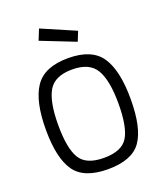

<svg xmlns="http://www.w3.org/2000/svg" viewBox="-167 -1044 991 1164"><g transform="rotate(-20 328.0 -462.5)"><path d="M522 -344Q522 -492 481 -562.5Q440 -633 328 -633Q215 -633 174.5 -563.5Q134 -494 134 -344Q134 -195 173.5 -129Q213 -63 328 -63Q443 -63 482.5 -127.5Q522 -192 522 -344ZM54 -344Q54 -527 114.5 -616.5Q175 -706 328 -706Q481 -706 541 -617Q601 -528 601 -344Q601 -157 542 -73.5Q483 10 328 10Q173 10 113.5 -75Q54 -160 54 -344ZM225 -935 443 -841 418 -779 197 -866Z"/></g></svg>

Font: TitilliumText22L Rg
Style: Regular
Weight: 400
Designer: Campivisivi
Foundry: Campivisivi
Version: 1.000